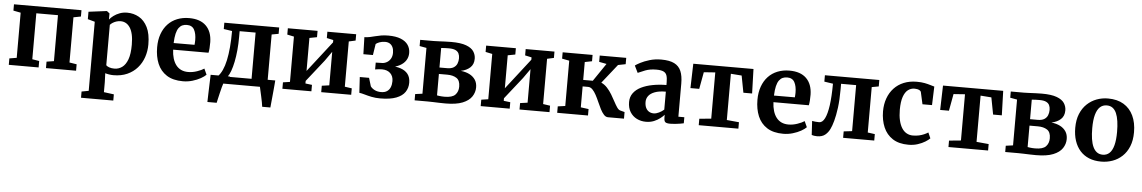

<svg xmlns="http://www.w3.org/2000/svg" viewBox="-37 -1041 10435 1754"><g transform="rotate(5 5180.0 -163.5)"><path d="M38 0V-59L104.5 -70V-484L37 -497V-555H656V-497L588.5 -484V-69.5L655 -59V0H379V-59L446 -69.5V-491H247.5V-69.5L311.5 -59V0Z M721.5 242V185L786 173V-460.5L721 -478.5V-546.5L886.5 -567.5H888.5L913.5 -548V-492Q927.5 -510 951.2 -527.8Q975 -545.5 1006.2 -557.2Q1037.5 -569 1075 -569Q1133.5 -569 1182.8 -541.2Q1232 -513.5 1262 -453.5Q1292 -393.5 1292 -296Q1292 -234.5 1273 -179Q1254 -123.5 1216.5 -80.8Q1179 -38 1124.2 -13.5Q1069.5 11 998.5 11Q978.5 11 957 7.5Q935.5 4 922.5 -0.5L925.5 81V173L1017.5 185V242ZM1001.5 -49.5Q1040 -49.5 1072 -72.2Q1104 -95 1122.8 -145.5Q1141.5 -196 1141.5 -280Q1141.5 -335 1132.8 -374Q1124 -413 1107.5 -437.8Q1091 -462.5 1069.5 -474.2Q1048 -486 1022.5 -486Q1000.5 -486 981.5 -479.5Q962.5 -473 948 -463.5Q933.5 -454 925.5 -444V-74Q932.5 -65 953.2 -57.2Q974 -49.5 1001.5 -49.5Z M1635 11Q1544 11 1486.2 -26Q1428.5 -63 1401.2 -128.2Q1374 -193.5 1374 -278Q1374 -346 1393.5 -400Q1413 -454 1448.5 -491.8Q1484 -529.5 1533.5 -549.2Q1583 -569 1643 -569Q1744.5 -569 1798 -516.2Q1851.5 -463.5 1853.5 -368Q1853.5 -335.5 1851.8 -311.2Q1850 -287 1846 -269H1521.5Q1523.5 -224.5 1534.2 -189Q1545 -153.5 1564.2 -128.5Q1583.5 -103.5 1611.2 -90.5Q1639 -77.5 1675.5 -77.5Q1716 -77.5 1757.2 -91.8Q1798.5 -106 1821 -121.5L1845.5 -67.5Q1829.5 -50.5 1797 -32.2Q1764.5 -14 1722.2 -1.5Q1680 11 1635 11ZM1521 -329.5 1712.5 -330Q1713.5 -340 1714.2 -351Q1715 -362 1715 -372.5Q1715 -432 1695.2 -468.5Q1675.5 -505 1627 -505Q1605 -505 1586.5 -497Q1568 -489 1553.8 -469.8Q1539.5 -450.5 1531.2 -416.2Q1523 -382 1521 -329.5Z M1925 0V-62.5L1949 -63Q1972.5 -85.5 1990.2 -124Q2008 -162.5 2019.5 -215.8Q2031 -269 2037 -336.8Q2043 -404.5 2043 -485.5L1966 -497V-555H2469V-497L2406 -485.5V0ZM2038.5 -66H2258.5V-490H2112V-440Q2112 -375 2106.5 -316.2Q2101 -257.5 2091 -208.2Q2081 -159 2067.5 -122.5Q2054 -86 2038.5 -66ZM1875 180Q1876 150 1877 108.2Q1878 66.5 1879.8 20Q1881.5 -26.5 1883 -70H2060L2005.5 -2.5Q2000.5 10.5 1993.8 36.5Q1987 62.5 1980 92Q1973 121.5 1967.5 145.8Q1962 170 1960 180ZM2377.5 180Q2375.5 163.5 2370.8 138.2Q2366 113 2360 85.8Q2354 58.5 2348.8 35.5Q2343.5 12.5 2341 0L2302 -70H2475.5Q2474.5 -54.5 2472.2 -29Q2470 -3.5 2467.2 26.5Q2464.5 56.5 2461.5 86.2Q2458.5 116 2456.2 141Q2454 166 2452.5 180Z M2547 0V-59L2610.5 -68.5V-484L2548.5 -497V-555H2821V-497L2752.5 -484V-181.5L2812.5 -258.5L2971 -462.5V-484L2911 -497V-555H3175V-497L3113.5 -483.5V-68.5L3178 -59V0H2903V-59L2971 -68.5V-376L2910 -289.5L2752.5 -90V-66.5L2813 -59V0Z M3443.5 10Q3401 10 3364.8 2.5Q3328.5 -5 3299.8 -13.5Q3271 -22 3250.5 -24.5L3242 -168.5H3327L3350 -92.5Q3363 -74 3388 -61.2Q3413 -48.5 3447.5 -48.5Q3481 -48.5 3502 -62.8Q3523 -77 3532.8 -101.8Q3542.5 -126.5 3542.5 -157Q3542.5 -202.5 3514.8 -229.2Q3487 -256 3438.5 -256Q3432.5 -256 3419.2 -255Q3406 -254 3393.5 -252.5Q3381 -251 3375.5 -249.5V-312.5L3433.5 -314Q3457 -314.5 3478 -326.8Q3499 -339 3512 -361.5Q3525 -384 3525 -415.5Q3525 -445.5 3515.2 -466.2Q3505.5 -487 3487.8 -497.8Q3470 -508.5 3446 -508.5Q3415.5 -508.5 3392.5 -499.5Q3369.5 -490.5 3360 -481.5L3344 -379H3256.5L3252 -535Q3278 -535.5 3301.5 -540.5Q3325 -545.5 3349.8 -552Q3374.5 -558.5 3403.5 -563.5Q3432.5 -568.5 3469 -568.5Q3538.5 -568.5 3583.5 -550.5Q3628.5 -532.5 3650.5 -500.2Q3672.5 -468 3672.5 -426Q3672.5 -389 3653.5 -358.8Q3634.5 -328.5 3597.2 -308.5Q3560 -288.5 3505 -282V-295Q3563 -294.5 3606.2 -280Q3649.5 -265.5 3673 -235Q3696.5 -204.5 3696.5 -155.5Q3696.5 -107.5 3671.5 -70.2Q3646.5 -33 3591 -11.5Q3535.5 10 3443.5 10Z M4042.5 4Q4016 4 3985.5 3Q3955 2 3926.8 1Q3898.5 0 3878.5 0H3759.5V-57.5L3825.5 -66.5V-486.5L3762 -498V-555H3884Q3902 -555 3930.2 -556.5Q3958.5 -558 3990 -559.2Q4021.5 -560.5 4046.5 -560.5Q4134.5 -560.5 4184 -542Q4233.5 -523.5 4253.5 -492.8Q4273.5 -462 4273.5 -426Q4273.5 -374.5 4241 -345Q4208.5 -315.5 4156.5 -305Q4202.5 -300 4236.5 -282.8Q4270.5 -265.5 4289.8 -236.5Q4309 -207.5 4309 -166.5Q4309 -121 4283 -82Q4257 -43 4198.8 -19.5Q4140.5 4 4042.5 4ZM4028.5 -56.5Q4099 -56.5 4126.8 -85.2Q4154.5 -114 4154.5 -160Q4154.5 -216.5 4121.8 -238Q4089 -259.5 4036.5 -259.5H3959.5V-63Q3966.5 -61.5 3977.2 -60Q3988 -58.5 4001.5 -57.5Q4015 -56.5 4028.5 -56.5ZM3959.5 -318.5H4030Q4067.5 -318.5 4089.5 -332.2Q4111.5 -346 4120.8 -368.8Q4130 -391.5 4130 -418Q4130 -443 4121.2 -461.5Q4112.5 -480 4091 -490.2Q4069.5 -500.5 4030.5 -500.5Q4012 -500.5 3994 -499.8Q3976 -499 3959.5 -497.5Z M4365.5 0V-59L4429 -68.5V-484L4367 -497V-555H4639.5V-497L4571 -484V-181.5L4631 -258.5L4789.5 -462.5V-484L4729.5 -497V-555H4993.5V-497L4932 -483.5V-68.5L4996.5 -59V0H4721.5V-59L4789.5 -68.5V-376L4728.5 -289.5L4571 -90V-66.5L4631.5 -59V0Z M5067 0V-59L5135 -68.5V-484L5068.5 -497V-555H5343V-497L5277.5 -484V-320H5365.5L5477 -484L5408.5 -497V-555H5651.5V-497L5582.5 -483.5L5444.5 -309.5Q5475 -296 5499.5 -269.2Q5524 -242.5 5543.2 -210.5Q5562.5 -178.5 5578.5 -148Q5594.5 -117.5 5609 -96.5Q5623.5 -75.5 5638 -71.5L5679.5 -60.5V0H5533Q5512 0 5494.8 -18.8Q5477.5 -37.5 5462.2 -67.2Q5447 -97 5432.5 -130.5Q5418 -164 5402.2 -193.5Q5386.5 -223 5368.2 -241.8Q5350 -260.5 5327.5 -260.5H5277.5V-68.5L5349.5 -59V0Z M5880.5 11Q5835.5 11 5797.2 -8Q5759 -27 5735.8 -64.2Q5712.5 -101.5 5712.5 -156Q5712.5 -203 5738 -237.8Q5763.5 -272.5 5808.5 -294.8Q5853.5 -317 5912.5 -328.2Q5971.5 -339.5 6039 -340V-366Q6039 -404.5 6031 -427.8Q6023 -451 6000.5 -461.5Q5978 -472 5935 -472Q5877.5 -472 5834.5 -455.5Q5791.5 -439 5767.5 -427.5L5736 -492Q5748 -502 5782.2 -520Q5816.5 -538 5865.8 -552.8Q5915 -567.5 5972 -567.5Q6048 -567.5 6091.8 -545.5Q6135.5 -523.5 6154.2 -479Q6173 -434.5 6173 -365.5V-61H6227.5V-5.5Q6216 -2.5 6194.5 1Q6173 4.5 6148.8 7Q6124.5 9.5 6104.5 9.5Q6071 9.5 6059 -0.2Q6047 -10 6047 -41V-67.5Q6034.5 -53 6011 -34.5Q5987.5 -16 5954.8 -2.5Q5922 11 5880.5 11ZM5945.5 -71.5Q5967 -71.5 5993.5 -84.2Q6020 -97 6039 -114.5V-279Q5977 -279 5937.8 -264Q5898.5 -249 5880.5 -224.5Q5862.5 -200 5862.5 -170.5Q5862.5 -138 5873 -116Q5883.5 -94 5902.2 -82.8Q5921 -71.5 5945.5 -71.5Z M6365 0V-59L6473.5 -69.5V-493.5L6369 -486L6340.5 -331H6260L6266.5 -555H6818.5L6825.5 -331H6745.5L6716 -486L6616.5 -493.5V-69.5L6728.5 -59V0Z M7140 11Q7049 11 6991.2 -26Q6933.5 -63 6906.2 -128.2Q6879 -193.5 6879 -278Q6879 -346 6898.5 -400Q6918 -454 6953.5 -491.8Q6989 -529.5 7038.5 -549.2Q7088 -569 7148 -569Q7249.5 -569 7303 -516.2Q7356.5 -463.5 7358.5 -368Q7358.5 -335.5 7356.8 -311.2Q7355 -287 7351 -269H7026.5Q7028.5 -224.5 7039.2 -189Q7050 -153.5 7069.2 -128.5Q7088.5 -103.5 7116.2 -90.5Q7144 -77.5 7180.5 -77.5Q7221 -77.5 7262.2 -91.8Q7303.5 -106 7326 -121.5L7350.5 -67.5Q7334.5 -50.5 7302 -32.2Q7269.5 -14 7227.2 -1.5Q7185 11 7140 11ZM7026 -329.5 7217.5 -330Q7218.5 -340 7219.2 -351Q7220 -362 7220 -372.5Q7220 -432 7200.2 -468.5Q7180.5 -505 7132 -505Q7110 -505 7091.5 -497Q7073 -489 7058.8 -469.8Q7044.5 -450.5 7036.2 -416.2Q7028 -382 7026 -329.5Z M7450 6.5Q7434.5 6.5 7422 4.2Q7409.5 2 7401 -1L7393.5 -129Q7404 -126.5 7423 -124.8Q7442 -123 7458.5 -123Q7488.5 -123 7509.5 -164.5Q7530.5 -206 7541.8 -286.2Q7553 -366.5 7553.5 -484.5L7473.5 -496.5V-555H7972.5V-496L7909 -484.5V-68L7974.5 -59V0H7689V-59L7765.5 -68V-490H7627.5V-441.5Q7627.5 -341.5 7617.8 -268.8Q7608 -196 7594.5 -147.5Q7581 -99 7567.5 -72Q7551.5 -38 7524.2 -15.8Q7497 6.5 7450 6.5Z M8288.5 11Q8200 11 8143.2 -26Q8086.5 -63 8059 -127.2Q8031.5 -191.5 8031 -273Q8031 -338 8050.5 -392.2Q8070 -446.5 8107 -486.2Q8144 -526 8196.8 -547.5Q8249.5 -569 8315.5 -569Q8357 -569 8387.8 -563Q8418.5 -557 8440.8 -549.8Q8463 -542.5 8478 -539L8472 -368.5H8384.5L8360 -478.5Q8358 -487.5 8348.2 -493.2Q8338.5 -499 8325.8 -501.8Q8313 -504.5 8301 -504.5Q8266.5 -504.5 8240 -484Q8213.5 -463.5 8198.2 -419.2Q8183 -375 8182.5 -302.5Q8182.5 -246 8192.5 -203.5Q8202.5 -161 8220.8 -132.8Q8239 -104.5 8264.8 -90.5Q8290.5 -76.5 8321 -76.5Q8352 -76.5 8377.5 -82.2Q8403 -88 8424 -97.2Q8445 -106.5 8460.5 -116.5L8483.5 -64.5Q8469.5 -50 8441 -32.2Q8412.5 -14.5 8373.5 -1.8Q8334.5 11 8288.5 11Z M8655 0V-59L8763.5 -69.5V-493.5L8659 -486L8630.5 -331H8550L8556.5 -555H9108.5L9115.5 -331H9035.5L9006 -486L8906.5 -493.5V-69.5L9018.5 -59V0Z M9458.5 4Q9432 4 9401.5 3Q9371 2 9342.8 1Q9314.5 0 9294.5 0H9175.5V-57.5L9241.5 -66.5V-486.5L9178 -498V-555H9300Q9318 -555 9346.2 -556.5Q9374.5 -558 9406 -559.2Q9437.5 -560.5 9462.5 -560.5Q9550.5 -560.5 9600 -542Q9649.5 -523.5 9669.5 -492.8Q9689.5 -462 9689.5 -426Q9689.5 -374.5 9657 -345Q9624.5 -315.5 9572.5 -305Q9618.5 -300 9652.5 -282.8Q9686.5 -265.5 9705.8 -236.5Q9725 -207.5 9725 -166.5Q9725 -121 9699 -82Q9673 -43 9614.8 -19.5Q9556.5 4 9458.5 4ZM9444.5 -56.5Q9515 -56.5 9542.8 -85.2Q9570.5 -114 9570.5 -160Q9570.5 -216.5 9537.8 -238Q9505 -259.5 9452.5 -259.5H9375.5V-63Q9382.5 -61.5 9393.2 -60Q9404 -58.5 9417.5 -57.5Q9431 -56.5 9444.5 -56.5ZM9375.5 -318.5H9446Q9483.5 -318.5 9505.5 -332.2Q9527.5 -346 9536.8 -368.8Q9546 -391.5 9546 -418Q9546 -443 9537.2 -461.5Q9528.5 -480 9507 -490.2Q9485.5 -500.5 9446.5 -500.5Q9428 -500.5 9410 -499.8Q9392 -499 9375.5 -497.5Z M9793.5 -276Q9793.5 -349.5 9816 -404.2Q9838.5 -459 9877.5 -495.8Q9916.5 -532.5 9965.8 -550.8Q10015 -569 10069 -569Q10154 -569 10212.5 -533.8Q10271 -498.5 10301.5 -434Q10332 -369.5 10332 -282Q10332 -207.5 10309.5 -152.2Q10287 -97 10248.2 -60.8Q10209.5 -24.5 10160 -6.8Q10110.5 11 10056 11Q9993 11 9944.2 -9Q9895.5 -29 9862 -66.8Q9828.5 -104.5 9811 -157.5Q9793.5 -210.5 9793.5 -276ZM10065 -53Q10101.5 -53 10126.5 -76.5Q10151.5 -100 10164.5 -148.5Q10177.5 -197 10177.5 -271.5Q10177.5 -326 10171.2 -369.2Q10165 -412.5 10151.8 -442.8Q10138.5 -473 10116.8 -489Q10095 -505 10063.5 -505Q10026.5 -505 10001 -481.5Q9975.5 -458 9962 -409.8Q9948.5 -361.5 9948.5 -286.5Q9948.5 -231.5 9955 -188.2Q9961.5 -145 9975.5 -115Q9989.5 -85 10011.5 -69Q10033.5 -53 10065 -53Z"/></g></svg>

Font: Merriweather 20pt
Style: Bold
Weight: 700
Version: Version 2.100